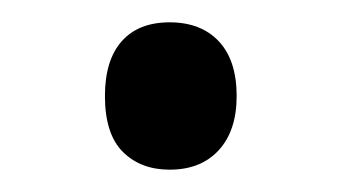

<svg xmlns="http://www.w3.org/2000/svg" viewBox="-20 -439 306 172"><path d="M132 -287Q160 -287 176 -304.5Q192 -322 192 -353Q192 -385 176 -402Q160 -419 132 -419Q104 -419 89 -402Q74 -385 74 -353Q74 -319 90 -303Q106 -287 132 -287Z"/></svg>

Font: OpenSansMMV
Style: Regular
Weight: 400
Designer: Steve Matteson
Foundry: Ascender Corporation
Version: Version 4.000